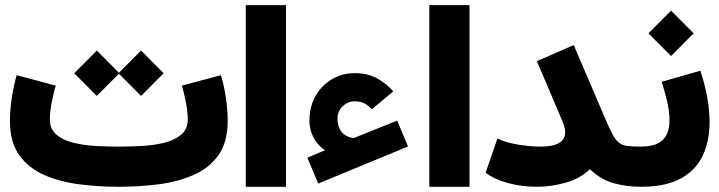

<svg xmlns="http://www.w3.org/2000/svg" viewBox="-20 -715 2754 735"><path d="M825.7 -427.2 676.3 -387.2Q684.1 -361.8 691.4 -324.7Q698.7 -287.6 698.7 -257.8Q698.7 -220.7 673.6 -199.5Q648.4 -178.2 608.6 -168.5Q568.8 -158.7 522.9 -156.2Q477.1 -153.8 435.1 -153.8Q393.6 -153.8 347.4 -156.2Q301.3 -158.7 261.2 -168.5Q221.2 -178.2 196 -199.5Q170.9 -220.7 170.9 -257.8Q170.9 -287.6 178.2 -324.7Q185.5 -361.8 193.4 -387.2L43.9 -427.2Q33.2 -391.6 25.6 -344Q18.1 -296.4 18.1 -251.5Q18.1 -170.9 53.7 -121.1Q89.4 -71.3 149.2 -45.2Q209 -19 283.2 -9.5Q357.4 0 435.1 0Q512.7 0 586.9 -9.5Q661.1 -19 720.9 -45.2Q780.8 -71.3 816.2 -121.1Q851.6 -170.9 851.6 -251.5Q851.6 -296.4 844.2 -344Q836.9 -391.6 825.7 -427.2ZM433.6 -434.6 520 -347.7 606.4 -434.6 520 -521.5ZM264.2 -434.6 350.6 -347.7 437 -434.6 350.6 -521.5Z M1074.7 0V-695.3H920.9V0Z M1485.4 -365.2Q1463.9 -391.1 1426.8 -413.1Q1389.6 -435.1 1337.4 -435.1Q1290.5 -435.1 1251.2 -412.1Q1211.9 -389.2 1188.2 -348.1Q1164.6 -307.1 1164.6 -252.4Q1164.6 -227.5 1172.6 -205.8Q1180.7 -184.1 1194.3 -167.2Q1208 -150.4 1224.6 -140.1L1156.7 -111.3L1198.2 -12.2L1542 -154.3L1500.5 -253.4L1333 -186Q1301.8 -191.9 1286.9 -210.9Q1272 -230 1272 -259.8Q1272 -290 1292 -308.6Q1312 -327.1 1337.4 -327.1Q1361.8 -327.1 1377.2 -318.1Q1392.6 -309.1 1403.3 -296.4Z M1777.3 0V-695.3H1623.5V0Z M2433.6 -153.8H2433.1Q2400.9 -153.8 2381.3 -156.2Q2361.8 -158.7 2348.9 -169.2Q2335.9 -179.7 2323.7 -202.9Q2311.5 -226.1 2293.9 -267.6L2176.3 -542.5L2035.2 -481L2133.8 -249Q2138.7 -238.3 2141.1 -227.8Q2143.6 -217.3 2143.6 -208Q2143.6 -191.9 2134.3 -179.7Q2125 -167.5 2104.2 -160.6Q2083.5 -153.8 2048.8 -153.8Q2008.8 -153.8 1962.4 -161.6Q1916 -169.4 1884.3 -184.6L1838.9 -53.7Q1874 -27.8 1926 -13.9Q1978 0 2033.7 0Q2092.8 0 2147.7 -16.4Q2202.6 -32.7 2238.3 -67.4Q2279.8 -27.3 2329.3 -13.7Q2378.9 0 2433.1 0H2433.6Z M2661.1 -444.3 2513.2 -401.9Q2524.4 -365.2 2533.7 -327.1Q2543 -289.1 2543 -254.4Q2543 -225.1 2533.2 -202.4Q2523.4 -179.7 2499.5 -166.7Q2475.6 -153.8 2433.6 -153.8Q2401.9 -153.8 2379.2 -131.3Q2356.4 -108.9 2356.4 -77.1Q2356.4 -45.4 2379.2 -22.7Q2401.9 0 2433.6 0Q2527.8 0 2585.7 -31.5Q2643.6 -63 2669.9 -118.9Q2696.3 -174.8 2696.3 -247.1Q2696.3 -292 2687.3 -342.3Q2678.2 -392.6 2661.1 -444.3ZM2462.4 -587.4 2548.8 -500.5 2635.3 -587.4 2548.8 -674.3Z"/></svg>

Font: Estedad-VF-FD Black
Style: Regular
Weight: 900
Designer: Amin Abedi
Version: Version 4.000